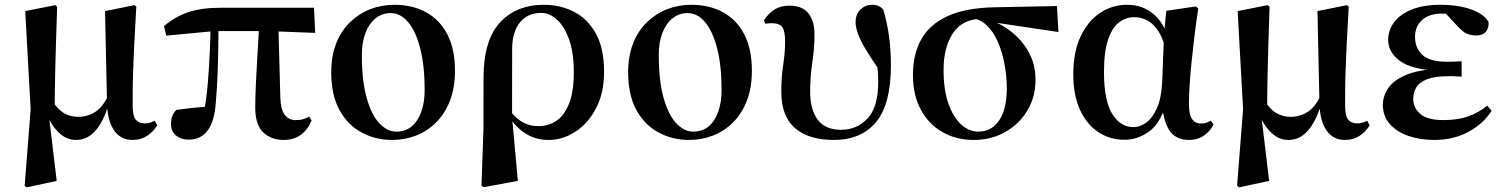

<svg xmlns="http://www.w3.org/2000/svg" viewBox="-20 -572 6322 807"><path d="M83.6 209.1 108.8 -112.8 86 -525.4 212.4 -550.4 220.2 -543.7Q217.4 -458.5 215.4 -394.8Q213.4 -331 212.3 -281.3Q211.2 -231.6 210.5 -190.3Q209.9 -148.9 209.9 -108.5L185.6 -84.9L218.4 188.3L92.4 215.4ZM537 16.2Q488.8 16.2 461.3 -21.4Q433.8 -59 429.9 -128.4V-132.1L421.5 -525.4L545.6 -550.4L552.9 -543.7Q547.4 -454.3 544.4 -388.6Q541.4 -323 539.7 -275.1Q537.9 -227.1 537.8 -192Q537.6 -156.9 537.6 -129.6Q537.6 -84 550.9 -68.7Q564.1 -53.4 589.1 -53.4Q601.9 -53.4 611.8 -56.8Q621.7 -60.2 630.3 -64.5L640.9 -45.1Q624.3 -17.8 598 -0.8Q571.7 16.2 537 16.2ZM299.1 16.2Q258.2 16.2 225.6 -16.1Q193 -48.4 174.6 -96.3H171.8L199.5 -148.8Q222.1 -112.1 249 -96.5Q275.8 -80.9 309.2 -80.9Q346.6 -80.9 378.9 -100.7Q411.2 -120.5 434.1 -169.2L445.7 -156.5H442.2Q423.5 -76.9 387.6 -30.4Q351.8 16.2 299.1 16.2Z M772.5 14.9Q740.3 14.9 719.4 -2.8Q698.6 -20.5 698.6 -51.8Q698.6 -69.5 704.1 -84.4Q709.6 -99.3 721.8 -110.4Q755.2 -114.9 789.4 -118.5Q823.7 -122 862.7 -124.7L836.8 -95.7Q848.4 -159.4 853.9 -227.7Q859.4 -296 862.1 -361.3Q864.8 -426.6 866.3 -482H898.5Q898.5 -431.1 897.5 -371.7Q896.5 -312.4 894.2 -253.3Q891.9 -194.3 887.1 -142.7Q882.4 -64.5 853.8 -24.8Q825.2 14.9 772.5 14.9ZM678.9 -422.1 669.3 -462.2Q715.5 -501.9 771.2 -520.7Q826.9 -539.4 905.8 -539.4H1299.8L1304.7 -433.8L1101.1 -441.5H883ZM1172.5 16.2Q1119.9 16.2 1086.4 -15.6Q1052.9 -47.4 1052.9 -119.3Q1052.9 -169 1055.9 -228.9Q1058.8 -288.8 1062.8 -353.8Q1066.7 -418.8 1070.2 -482H1149.6L1158.3 -160.9Q1160.3 -109.4 1177.6 -88.3Q1194.9 -67.1 1222.2 -67.1Q1241.2 -67.1 1253.7 -70.9Q1266.2 -74.7 1279.6 -81.7L1289.8 -65.8Q1272.4 -24.9 1242.8 -4.3Q1213.2 16.2 1172.5 16.2Z M1628.2 16.2Q1558.5 16.2 1500.1 -15.1Q1441.6 -46.4 1406.9 -109.5Q1372.2 -172.7 1372.2 -267.9Q1372.2 -337.8 1393.5 -390.7Q1414.7 -443.6 1451.8 -479.3Q1488.8 -515 1536.5 -533.5Q1584.2 -551.9 1637.6 -551.9Q1712.8 -551.9 1770.3 -520.8Q1827.7 -489.7 1860 -428Q1892.3 -366.2 1892.3 -274.3Q1892.3 -202.9 1871.1 -148.4Q1849.8 -94 1812.9 -57.2Q1776 -20.5 1728.4 -2.1Q1680.8 16.2 1628.2 16.2ZM1645.4 -18.7Q1684.5 -18.7 1710.8 -41Q1737.1 -63.3 1751 -103.1Q1764.9 -142.8 1764.9 -193.3Q1764.9 -296.1 1746.3 -368.4Q1727.8 -440.6 1695.6 -478.8Q1663.5 -517 1622.1 -517Q1586.5 -517 1558.9 -495.1Q1531.3 -473.2 1516.1 -433.5Q1500.9 -393.7 1500.9 -341.7Q1500.9 -231.8 1521.3 -160.1Q1541.6 -88.3 1574.8 -53.5Q1608 -18.7 1645.4 -18.7Z M2003.7 208.4 2012.1 -31.5 2012.3 -243.1Q2012.3 -402.7 2081.4 -477.3Q2150.4 -551.9 2266.5 -551.9Q2334.7 -551.9 2392.1 -522.7Q2449.6 -493.4 2484.3 -431.4Q2519 -369.4 2519 -270Q2519 -180.9 2485.2 -116.7Q2451.3 -52.5 2398 -18.2Q2344.6 16.2 2286 16.2Q2230.4 16.2 2187.7 -11.6Q2144.9 -39.4 2118.9 -84.8H2114.5L2130.4 -98.6Q2150.6 -72.5 2179 -57.2Q2207.3 -41.8 2242.5 -41.8Q2286.8 -41.8 2320.1 -65.2Q2353.4 -88.6 2372.6 -138.6Q2391.8 -188.7 2391.8 -268.3Q2391.8 -350.3 2372.1 -405.7Q2352.4 -461.1 2321.2 -489.4Q2290.1 -517.7 2254 -517.7Q2198 -517.7 2165.8 -478.3Q2133.6 -438.9 2132.6 -369.3L2132.3 -86.8L2132.7 -74.4L2156.6 188.3L2013.2 214.7Z M2876.2 16.2Q2806.5 16.2 2748.1 -15.1Q2689.6 -46.4 2654.9 -109.5Q2620.2 -172.7 2620.2 -267.9Q2620.2 -337.8 2641.5 -390.7Q2662.7 -443.6 2699.8 -479.3Q2736.8 -515 2784.5 -533.5Q2832.2 -551.9 2885.6 -551.9Q2960.8 -551.9 3018.3 -520.8Q3075.7 -489.7 3108 -428Q3140.3 -366.2 3140.3 -274.3Q3140.3 -202.9 3119.1 -148.4Q3097.8 -94 3060.9 -57.2Q3024 -20.5 2976.4 -2.1Q2928.8 16.2 2876.2 16.2ZM2893.4 -18.7Q2932.5 -18.7 2958.8 -41Q2985.1 -63.3 2999 -103.1Q3012.9 -142.8 3012.9 -193.3Q3012.9 -296.1 2994.3 -368.4Q2975.8 -440.6 2943.6 -478.8Q2911.5 -517 2870.1 -517Q2834.5 -517 2806.9 -495.1Q2779.3 -473.2 2764.1 -433.5Q2748.9 -393.7 2748.9 -341.7Q2748.9 -231.8 2769.3 -160.1Q2789.6 -88.3 2822.8 -53.5Q2856 -18.7 2893.4 -18.7Z M3484.5 16.2Q3379 16.2 3321.5 -33.5Q3263.9 -83.1 3263.9 -186.6Q3263.9 -246.7 3271.9 -299.3Q3279.9 -351.9 3279.9 -397.3Q3279.9 -441.7 3268 -458.1Q3256.1 -474.5 3223.7 -474.5Q3216.4 -474.5 3209.9 -474Q3203.3 -473.5 3197.3 -471.5L3190.8 -486.5Q3211.7 -518.1 3237.3 -533.1Q3262.8 -548.2 3298.5 -548.2Q3352 -548.2 3377.7 -516.1Q3403.5 -484 3403.5 -425.8Q3403.5 -369.7 3394.3 -310Q3385.2 -250.4 3385.2 -185.4Q3385.2 -112.8 3416.5 -69.6Q3447.9 -26.4 3515.1 -26.4Q3582.5 -26.4 3627 -74.7Q3671.4 -123.1 3671.4 -228.2Q3671.4 -259.1 3667.8 -294.4Q3664.2 -329.7 3658.4 -362.1L3677.8 -361.2L3679.9 -270.9Q3640.9 -327.3 3618 -365.7Q3595.1 -404.1 3585.7 -431.2Q3576.2 -458.2 3576.2 -479.1Q3576.2 -512.9 3596.8 -532.4Q3617.4 -551.9 3646.3 -551.9Q3662.1 -551.9 3673 -546.7Q3684 -541.5 3692.6 -531.4Q3708.1 -480.2 3716.3 -421.8Q3724.6 -363.4 3724.6 -297.8Q3724.6 -133.7 3662.1 -58.7Q3599.7 16.2 3484.5 16.2Z M4071.5 16.2Q3999.9 16.2 3942.1 -16.3Q3884.3 -48.7 3850.8 -110.2Q3817.2 -171.8 3817.2 -257.1Q3817.2 -344.6 3852.4 -407.2Q3887.5 -469.7 3963 -504.3Q4038.4 -538.9 4159.5 -541.4L4422.6 -546.6L4428.7 -437.5L4140.8 -480.3L4113.9 -493.5Q4026.8 -494 3986.4 -434.2Q3945.9 -374.4 3945.9 -277.8Q3945.9 -194.4 3966.4 -136.5Q3986.8 -78.6 4020 -48.6Q4053.1 -18.7 4091.2 -18.7Q4148.3 -18.7 4180 -66.6Q4211.7 -114.5 4211.7 -199.6Q4211.7 -251.2 4202.1 -302.6Q4192.6 -354.1 4173.8 -396.8Q4155 -439.5 4126.4 -466.3Q4097.8 -493.2 4060.2 -495.5L4081.9 -504.5Q4127.2 -496.4 4171.6 -475.4Q4216 -454.4 4252.1 -420.2Q4288.3 -385.9 4310.4 -339.8Q4332.4 -293.6 4332.4 -235.7Q4332.4 -165.4 4298.5 -108.2Q4264.5 -51.1 4205.8 -17.5Q4147.1 16.2 4071.5 16.2Z M4707.3 15.5Q4644.6 15.5 4595.7 -17.2Q4546.7 -49.9 4519 -111.3Q4491.2 -172.8 4491.2 -259.4Q4491.2 -354.6 4522.3 -419.6Q4553.3 -484.6 4604.6 -518.3Q4655.8 -551.9 4717.1 -551.9Q4786.7 -551.9 4834.5 -507.5Q4882.3 -463.2 4897 -381.8H4903.5L4882.2 -353.7Q4870.2 -407.4 4849.7 -439.4Q4829.2 -471.4 4803 -485.7Q4776.8 -499.9 4747.4 -499.9Q4712.7 -499.9 4683.8 -478.2Q4655 -456.5 4637.6 -406.1Q4620.2 -355.7 4620.2 -269.8Q4620.2 -149.6 4654.6 -93.6Q4689.1 -37.6 4744.5 -37.6Q4771.2 -37.6 4797.6 -56.6Q4823.9 -75.6 4842.7 -117.3Q4861.5 -159.1 4864.8 -227.4L4872.6 -428L4882.1 -526.6L5006.4 -545L5016.4 -536.5Q5007.9 -481.4 5001.1 -424.9Q4994.2 -368.4 4988.7 -315.4Q4983.2 -262.4 4980.2 -216.4Q4977.2 -170.4 4977.2 -135.4Q4977.2 -91.4 4990.2 -72.1Q5003.2 -52.7 5028.7 -52.7Q5041.9 -52.7 5051.2 -56.3Q5060.5 -60 5069 -64.5L5080.7 -49.4Q5068 -21.7 5041 -2.7Q5014 16.2 4977.5 16.2Q4926.9 16.2 4900.1 -17.1Q4873.3 -50.5 4864.4 -127.3L4879.4 -128.7Q4853.2 -48.4 4806 -16.4Q4758.8 15.5 4707.3 15.5Z M5179.6 209.1 5204.8 -112.8 5182 -525.4 5308.4 -550.4 5316.2 -543.7Q5313.4 -458.5 5311.4 -394.8Q5309.4 -331 5308.3 -281.3Q5307.2 -231.6 5306.5 -190.3Q5305.9 -148.9 5305.9 -108.5L5281.6 -84.9L5314.4 188.3L5188.4 215.4ZM5633 16.2Q5584.8 16.2 5557.3 -21.4Q5529.8 -59 5525.9 -128.4V-132.1L5517.5 -525.4L5641.6 -550.4L5648.9 -543.7Q5643.4 -454.3 5640.4 -388.6Q5637.4 -323 5635.7 -275.1Q5633.9 -227.1 5633.8 -192Q5633.6 -156.9 5633.6 -129.6Q5633.6 -84 5646.9 -68.7Q5660.1 -53.4 5685.1 -53.4Q5697.9 -53.4 5707.8 -56.8Q5717.7 -60.2 5726.3 -64.5L5736.9 -45.1Q5720.3 -17.8 5694 -0.8Q5667.7 16.2 5633 16.2ZM5395.1 16.2Q5354.2 16.2 5321.6 -16.1Q5289 -48.4 5270.6 -96.3H5267.8L5295.5 -148.8Q5318.1 -112.1 5345 -96.5Q5371.8 -80.9 5405.2 -80.9Q5442.6 -80.9 5474.9 -100.7Q5507.2 -120.5 5530.1 -169.2L5541.7 -156.5H5538.2Q5519.5 -76.9 5483.6 -30.4Q5447.8 16.2 5395.1 16.2Z M6008.9 16.2Q5947.5 16.2 5898.4 -1.2Q5849.4 -18.5 5820.9 -51.5Q5792.4 -84.5 5792.4 -130.8Q5792.4 -168.4 5815 -201.7Q5837.6 -235 5889.8 -257.1Q5942 -279.1 6030.4 -283.1V-274.3Q5915.6 -278.8 5865.1 -315.2Q5814.6 -351.5 5814.6 -404.7Q5814.6 -443.9 5838.9 -477.5Q5863.2 -511 5912.6 -531.5Q5962.1 -551.9 6037 -551.9Q6081 -551.9 6121.7 -543.9Q6162.5 -535.8 6192.9 -519.6Q6223.3 -503.3 6236.7 -479.2Q6238.2 -452.9 6224.8 -437.9Q6211.4 -422.9 6186.1 -422.9Q6164.6 -422.9 6146.6 -429.9Q6128.7 -436.8 6102.2 -466.1L6039.2 -533.9L6100.5 -534.8L6122.7 -509.1Q6095.5 -511.9 6076.4 -513.3Q6057.2 -514.7 6039.4 -514.7Q5987.6 -514.7 5957.6 -488.3Q5927.6 -461.8 5927.6 -416.3Q5927.6 -370.3 5958.5 -341.3Q5989.5 -312.4 6062.1 -312.4Q6076.8 -312.4 6090.7 -312.9Q6104.7 -313.4 6123.4 -314.4V-249.8Q6100.3 -251.6 6088.5 -251.6Q6076.7 -251.6 6067.3 -251.6Q6010.7 -251.6 5978.6 -239.1Q5946.6 -226.7 5933.3 -205.6Q5920.1 -184.5 5920.1 -156.2Q5920.1 -117.7 5950.4 -92.5Q5980.7 -67.3 6046.1 -67.3Q6106.3 -67.3 6150 -82.4Q6193.6 -97.5 6231.2 -127.9L6249.3 -106.5Q6216.7 -53.4 6153.5 -18.6Q6090.3 16.2 6008.9 16.2Z"/></svg>

Font: Noto Serif SC
Style: Regular
Weight: 200
Designer: Ryoko NISHIZUKA 西塚涼子 (kana & ideographs); Frank Grießhammer (Latin, Greek & Cyrillic); Wenlong ZHANG 张文龙 (bopomofo); San
Foundry: Adobe
Version: Version 2.001;hotconv 1.1.0;makeotfexe 2.6.0